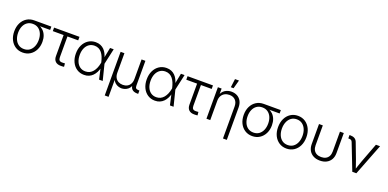

<svg xmlns="http://www.w3.org/2000/svg" viewBox="-3 -1785 6122 3032"><g transform="rotate(20 3058.0 -269.0)"><path d="M281.2 11.2Q210.9 11.2 157.2 -23.7Q103.5 -58.6 73.5 -119.6Q43.5 -180.7 43.5 -260.3Q43.5 -339.8 73.5 -400.4Q103.5 -460.9 157.2 -495.1Q210.9 -529.3 281.2 -529.3H568.8V-473.1H357.9L281.2 -470.2Q227.5 -470.2 188.7 -443.4Q149.9 -416.5 129.2 -369.1Q108.4 -321.8 108.4 -260.3Q108.4 -199.2 129.2 -150.9Q149.9 -102.5 188.5 -75.2Q227.1 -47.9 281.2 -47.9Q335.4 -47.9 374 -75.4Q412.6 -103 433.3 -151.1Q454.1 -199.2 454.1 -260.3Q454.1 -321.8 433.3 -369.1Q412.6 -416.5 374 -443.4Q335.4 -470.2 281.2 -470.2V-499.5Q332.5 -499.5 375.7 -483.4Q418.9 -467.3 451.2 -436Q483.4 -404.8 501.2 -359.4Q519 -314 519 -254.9Q519 -178.2 489 -118.2Q459 -58.1 405.3 -23.4Q351.6 11.2 281.2 11.2Z M925.3 2.4Q862.8 4.4 829.6 -26.9Q796.4 -58.1 796.4 -116.7V-470.2H614.7V-529.3H1041.5V-470.2H860.8V-121.6Q860.8 -85.4 876.7 -69.3Q892.6 -53.2 928.2 -54.7Q937.5 -54.7 948 -55.4Q958.5 -56.2 968.8 -57.1L974.6 -1Q963.9 0.5 950.9 1.5Q938 2.4 925.3 2.4Z M1313 11.2Q1243.2 11.2 1189.9 -23.9Q1136.7 -59.1 1107.2 -121.1Q1077.6 -183.1 1077.6 -263.2Q1077.6 -343.8 1107.7 -405.5Q1137.7 -467.3 1191.2 -502.7Q1244.6 -538.1 1314.5 -538.1Q1359.9 -538.1 1395.3 -523.2Q1430.7 -508.3 1456.8 -481.7Q1482.9 -455.1 1500.7 -419.4Q1518.6 -383.8 1528.3 -342.3H1550.8L1557.6 -266.6L1624.5 0H1563.5L1501 -275.4Q1491.2 -318.8 1475.8 -356Q1460.4 -393.1 1438.2 -420.7Q1416 -448.2 1385.5 -463.9Q1355 -479.5 1314.9 -479.5Q1262.7 -479.5 1223.9 -452.4Q1185.1 -425.3 1163.8 -376.7Q1142.6 -328.1 1142.6 -263.2Q1142.6 -198.2 1163.6 -149.9Q1184.6 -101.6 1222.9 -74.7Q1261.2 -47.9 1313.5 -47.9Q1353 -47.9 1384 -63.2Q1415 -78.6 1438.2 -106.4Q1461.4 -134.3 1477.1 -171.4Q1492.7 -208.5 1501 -252L1555.7 -529.3H1616.7L1557.6 -263.2L1550.8 -186.5H1529.8Q1519 -144.5 1500.7 -108.6Q1482.4 -72.8 1455.6 -45.9Q1428.7 -19 1393.3 -3.9Q1357.9 11.2 1313 11.2Z M1732.9 204.1V-529.3H1796.9V-202.6Q1796.9 -152.8 1815.9 -118.7Q1835 -84.5 1867.9 -67.4Q1900.9 -50.3 1942.4 -50.3Q1983.9 -50.3 2016.1 -67.6Q2048.3 -85 2066.7 -118.9Q2085 -152.8 2085 -202.6V-529.3H2149.4V-113.8Q2149.4 -82 2162.6 -69.3Q2175.8 -56.6 2207.5 -56.6H2220.7V0H2206.5Q2146 0 2116.2 -28.6Q2086.4 -57.1 2086.4 -113.3V-173.8H2106Q2106 -120.6 2089.8 -85.4Q2073.7 -50.3 2048.6 -29.8Q2023.4 -9.3 1994.9 -0.5Q1966.3 8.3 1941.9 8.3Q1917 8.3 1888.7 -0.5Q1860.4 -9.3 1835.2 -29.8Q1810.1 -50.3 1794.2 -85.4Q1778.3 -120.6 1778.3 -173.8H1796.9V204.1Z M2503.9 11.2Q2434.1 11.2 2380.9 -23.9Q2327.6 -59.1 2298.1 -121.1Q2268.6 -183.1 2268.6 -263.2Q2268.6 -343.8 2298.6 -405.5Q2328.6 -467.3 2382.1 -502.7Q2435.5 -538.1 2505.4 -538.1Q2550.8 -538.1 2586.2 -523.2Q2621.6 -508.3 2647.7 -481.7Q2673.8 -455.1 2691.7 -419.4Q2709.5 -383.8 2719.2 -342.3H2741.7L2748.5 -266.6L2815.4 0H2754.4L2691.9 -275.4Q2682.1 -318.8 2666.7 -356Q2651.4 -393.1 2629.2 -420.7Q2606.9 -448.2 2576.4 -463.9Q2545.9 -479.5 2505.9 -479.5Q2453.6 -479.5 2414.8 -452.4Q2376 -425.3 2354.7 -376.7Q2333.5 -328.1 2333.5 -263.2Q2333.5 -198.2 2354.5 -149.9Q2375.5 -101.6 2413.8 -74.7Q2452.1 -47.9 2504.4 -47.9Q2543.9 -47.9 2575 -63.2Q2606 -78.6 2629.2 -106.4Q2652.3 -134.3 2668 -171.4Q2683.6 -208.5 2691.9 -252L2746.6 -529.3H2807.6L2748.5 -263.2L2741.7 -186.5H2720.7Q2710 -144.5 2691.7 -108.6Q2673.3 -72.8 2646.5 -45.9Q2619.6 -19 2584.2 -3.9Q2548.8 11.2 2503.9 11.2Z M3168.5 2.4Q3106 4.4 3072.8 -26.9Q3039.6 -58.1 3039.6 -116.7V-470.2H2857.9V-529.3H3284.7V-470.2H3104V-121.6Q3104 -85.4 3119.9 -69.3Q3135.7 -53.2 3171.4 -54.7Q3180.7 -54.7 3191.2 -55.4Q3201.7 -56.2 3211.9 -57.1L3217.8 -1Q3207 0.5 3194.1 1.5Q3181.2 2.4 3168.5 2.4Z M3431.6 -325.2V0H3367.7V-529.3H3430.2V-404.3H3416Q3438.5 -473.6 3486.3 -505.4Q3534.2 -537.1 3595.7 -537.1Q3649.9 -537.1 3692.6 -514.2Q3735.4 -491.2 3759.8 -446.8Q3784.2 -402.3 3784.2 -337.9V204.1H3719.7V-333.5Q3719.7 -401.9 3682.6 -439.9Q3645.5 -478 3582 -478Q3539.6 -478 3505.6 -460.4Q3471.7 -442.9 3451.7 -408.7Q3431.6 -374.5 3431.6 -325.2ZM3559.6 -599.1 3577.6 -742.2H3644.5L3605.5 -599.1Z M4137.7 11.2Q4067.4 11.2 4013.7 -23.7Q3960 -58.6 3929.9 -119.6Q3899.9 -180.7 3899.9 -260.3Q3899.9 -339.8 3929.9 -400.4Q3960 -460.9 4013.7 -495.1Q4067.4 -529.3 4137.7 -529.3H4425.3V-473.1H4214.4L4137.7 -470.2Q4084 -470.2 4045.2 -443.4Q4006.3 -416.5 3985.6 -369.1Q3964.8 -321.8 3964.8 -260.3Q3964.8 -199.2 3985.6 -150.9Q4006.3 -102.5 4044.9 -75.2Q4083.5 -47.9 4137.7 -47.9Q4191.9 -47.9 4230.5 -75.4Q4269 -103 4289.8 -151.1Q4310.5 -199.2 4310.5 -260.3Q4310.5 -321.8 4289.8 -369.1Q4269 -416.5 4230.5 -443.4Q4191.9 -470.2 4137.7 -470.2V-499.5Q4189 -499.5 4232.2 -483.4Q4275.4 -467.3 4307.6 -436Q4339.8 -404.8 4357.7 -359.4Q4375.5 -314 4375.5 -254.9Q4375.5 -178.2 4345.5 -118.2Q4315.4 -58.1 4261.7 -23.4Q4208 11.2 4137.7 11.2Z M4713.4 11.2Q4643.1 11.2 4589.4 -23.9Q4535.6 -59.1 4505.6 -120.8Q4475.6 -182.6 4475.6 -263.2Q4475.6 -343.8 4505.6 -405.8Q4535.6 -467.8 4589.4 -502.9Q4643.1 -538.1 4713.4 -538.1Q4783.7 -538.1 4837.2 -502.9Q4890.6 -467.8 4920.9 -405.8Q4951.2 -343.8 4951.2 -263.2Q4951.2 -182.6 4921.1 -120.8Q4891.1 -59.1 4837.4 -23.9Q4783.7 11.2 4713.4 11.2ZM4713.4 -47.9Q4767.6 -47.9 4806.2 -75.7Q4844.7 -103.5 4865.5 -152.3Q4886.2 -201.2 4886.2 -263.2Q4886.2 -325.2 4865.5 -374Q4844.7 -422.9 4806.2 -451.2Q4767.6 -479.5 4713.4 -479.5Q4659.7 -479.5 4620.8 -451.2Q4582 -422.9 4561.3 -374Q4540.5 -325.2 4540.5 -263.2Q4540.5 -201.2 4561.3 -152.3Q4582 -103.5 4620.6 -75.7Q4659.2 -47.9 4713.4 -47.9Z M5274.9 9.3Q5211.4 9.3 5164.8 -15.4Q5118.2 -40 5092.5 -85.2Q5066.9 -130.4 5066.9 -192.9V-529.3H5130.9V-195.3Q5130.9 -149.9 5148.2 -117.2Q5165.5 -84.5 5198 -67.4Q5230.5 -50.3 5274.9 -50.3Q5319.8 -50.3 5352.1 -67.4Q5384.3 -84.5 5401.6 -117.2Q5418.9 -149.9 5418.9 -195.3V-529.3H5483.4V-192.9Q5483.4 -130.4 5457.8 -85.2Q5432.1 -40 5385.5 -15.4Q5338.9 9.3 5274.9 9.3Z M5818.8 0 5648.4 -438Q5640.6 -458 5627.2 -466.1Q5613.8 -474.1 5590.8 -474.1H5579.1V-530.8H5592.8Q5637.2 -530.8 5666 -513.9Q5694.8 -497.1 5708 -461.9L5806.6 -201.7Q5822.3 -160.2 5835.7 -119.1Q5849.1 -78.1 5862.8 -38.1H5844.2Q5857.9 -78.1 5871.3 -119.4Q5884.8 -160.6 5899.9 -201.7L6023.4 -529.3H6092.8L5886.7 0Z"/></g></svg>

Font: Inter 24pt Light
Style: Regular
Weight: 300
Designer: Rasmus Andersson
Foundry: rsms
Version: Version 4.001;git-66647c0bb